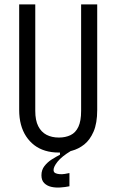

<svg xmlns="http://www.w3.org/2000/svg" viewBox="-20 -680 528 871"><path d="M295 165Q276 169 253.5 170.5Q231 172 212 167.5Q193 163 180.5 150.5Q168 138 168 115Q168 91 181.5 73.5Q195 56 214.5 43.5Q234 31 252 22V8L301 1V5Q260 30 241.5 53Q223 76 223 91Q223 101 230.5 105Q238 109 250 110Q262 111 274 109Q286 107 295 105ZM246 12Q213 12 185 3.5Q157 -5 135.5 -21.5Q114 -38 98.5 -61.5Q83 -85 75 -115Q67 -145 67 -181V-660H140V-177Q140 -134 153.5 -107.5Q167 -81 191 -68.5Q215 -56 247 -56Q277 -56 300 -67Q323 -78 335.5 -104.5Q348 -131 348 -177V-660H421V-181Q421 -121 404.5 -83Q388 -45 362 -24.5Q336 -4 305.5 4Q275 12 246 12Z"/></svg>

Font: Bricolage Grotesque Condensed Light
Style: Regular
Weight: 300
Width: 3
Designer: Mathieu Triay
Foundry: Atelier Triay
Version: Version 1.000;gftools[0.9.30]